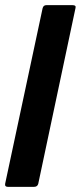

<svg xmlns="http://www.w3.org/2000/svg" viewBox="-21 -728 315 748"><path d="M-1 -12 145 -696Q148 -708 160 -708H261Q277 -708 273 -696L128 -12Q125 0 111 0H10Q-3 0 -1 -12Z"/></svg>

Font: Glory Thin
Style: Bold Italic
Weight: 700
Italic angle: -12°
Version: Version 1.011